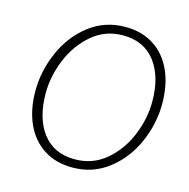

<svg xmlns="http://www.w3.org/2000/svg" viewBox="-109 -845 951 964"><g transform="rotate(15 366.5 -362.5)"><path d="M72 -312Q72 -414 115 -513Q158 -612 239 -675Q320 -738 427 -738Q513 -738 575.5 -697.5Q638 -657 671 -583.5Q704 -510 704 -412Q704 -310 661.5 -212Q619 -114 538 -50.5Q457 13 350 13Q264 13 201.5 -27Q139 -67 105.5 -140.5Q72 -214 72 -312ZM653 -410Q653 -540 594 -617Q535 -694 426 -694Q334 -694 265.5 -635.5Q197 -577 161 -489Q125 -401 125 -314Q125 -184 183.5 -107Q242 -30 351 -30Q444 -30 512.5 -88Q581 -146 617 -234Q653 -322 653 -410Z"/></g></svg>

Font: Nebula Sans Light
Style: Regular
Weight: 300
Italic angle: -9°
Designer: Paul D. Hunt for Adobe (as Source Sans)
Foundry: Nebula Entertainment & Broadcasting LLC
Version: Version 1.010